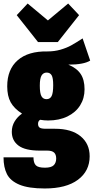

<svg xmlns="http://www.w3.org/2000/svg" viewBox="-35 -843 532 1090"><path d="M477 -499Q440 -476 353 -476Q401 -456 423 -423Q445 -390 445 -336Q445 -285 420 -245Q395 -205 348 -182Q301 -159 238 -159Q217 -159 193 -163Q181 -156 181 -140Q181 -125 190 -118.5Q199 -112 226 -112H277Q371 -112 422.5 -69.5Q474 -27 474 44Q474 128 407.5 177.5Q341 227 219 227Q127 227 75.5 205.5Q24 184 4.5 145.5Q-15 107 -15 50H155Q155 81 168 95Q181 109 220 109Q256 109 270 95Q284 81 284 57Q284 34 272 23Q260 12 233 12H191Q108 12 70 -16.5Q32 -45 32 -95Q32 -127 48 -153.5Q64 -180 90 -198Q45 -227 25.5 -262.5Q6 -298 6 -353Q6 -449 65.5 -501Q125 -553 234 -551Q274 -551 308.5 -561Q343 -571 368.5 -585Q394 -599 434 -625ZM191 -357Q191 -313 200.5 -296.5Q210 -280 229 -280Q249 -280 258 -297.5Q267 -315 267 -360Q267 -401 258 -416Q249 -431 230 -431Q211 -431 201 -414.5Q191 -398 191 -357ZM352 -823 414 -757 293 -604H181L60 -757L122 -823L237 -727Z"/></svg>

Font: Fira Sans Extra Condensed Black
Style: Regular
Weight: 900
Width: 1
Designer: Carrois Corporate & Edenspiekermann AG
Foundry: Carrois Corporate GbR & Edenspiekermann AG
Version: Version 4.203